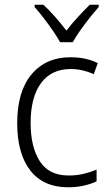

<svg xmlns="http://www.w3.org/2000/svg" viewBox="-20 -785 462 815"><path d="M270 10Q164 10 108.5 -61.5Q53 -133 53 -262Q53 -397 114 -469.5Q175 -542 279 -542Q313 -542 342.5 -535.5Q372 -529 395 -517L378 -470Q330 -492 280 -492Q198 -492 154 -432Q110 -372 110 -263Q110 -161 149 -100.5Q188 -40 272 -40Q305 -40 334.5 -47Q364 -54 390 -65V-15Q366 -4 335.5 3Q305 10 270 10ZM235 -606Q223 -628 204 -655.5Q185 -683 164.5 -709.5Q144 -736 127 -755V-765H164Q188 -743 214 -713.5Q240 -684 262 -655Q285 -685 310 -712Q335 -739 361 -765H399V-755Q381 -735 360 -708.5Q339 -682 320 -655Q301 -628 289 -606Z"/></svg>

Font: Noto Sans Georgian SemiCondensed Light
Style: Regular
Weight: 300
Width: 4
Designer: Monotype Design Team, Akaki Razmadze
Foundry: Google LLC
Version: Version 2.005; ttfautohint (v1.8.4.7-5d5b)